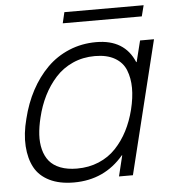

<svg xmlns="http://www.w3.org/2000/svg" viewBox="-55 -844 807 905"><g transform="rotate(-5 348.0 -392.0)"><path d="M556.2 -309.1Q569.8 -364.3 569.6 -410.6Q569.3 -457 554.4 -494.6Q539.6 -532.2 502.4 -553.7Q465.3 -575.2 408.2 -575.2Q351.1 -575.2 303.2 -553.7Q255.4 -532.2 221.4 -494.6Q187.5 -457 164.3 -410.6Q141.1 -364.3 127.9 -309.1Q117.2 -265.6 115 -228.3Q112.8 -190.9 121.1 -158.4Q129.4 -126 148.2 -103Q167 -80.1 200.2 -67.1Q233.4 -54.2 278.8 -54.2Q335 -54.2 382.1 -74Q429.2 -93.8 462.6 -129.2Q496.1 -164.6 519.3 -209.5Q542.5 -254.4 556.2 -309.1ZM692.9 -629.9 538.1 0H472.2L496.1 -98.1H494.1Q403.3 9.8 258.8 9.8Q190.4 9.8 143.1 -13.7Q95.7 -37.1 73 -79.1Q50.3 -121.1 46.4 -179.9Q42.5 -238.8 61 -309.1Q78.6 -381.3 110.6 -441.2Q142.6 -501 187.3 -545.7Q231.9 -590.3 291.5 -615.2Q351.1 -640.1 419.9 -640.1Q554.2 -640.1 600.1 -529.8H602.1L627 -629.9ZM658.2 -793.9 645 -742.2H271L283.2 -793.9Z"/></g></svg>

Font: Sinkin Sans 300 Light Italic
Style: Regular
Weight: 300
Italic angle: -112°
Designer: Keith Bates
Foundry: K-Type
Version: Sinkin Sans (version 1.0)  by Keith Bates   •   © 2014   www